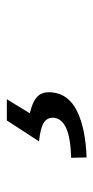

<svg xmlns="http://www.w3.org/2000/svg" viewBox="124 -167 273 561"><g transform="rotate(-90 260.5 113.5)"><path d="M81 230 80 185Q140 183 167.5 170Q195 157 197 134Q198 115 182.5 105Q167 95 128 91L189 -3H251L210 64Q247 73 260.5 88Q274 103 271 130Q266 178 215.5 202.5Q165 227 81 230Z"/></g></svg>

Font: Source Sans 3 Medium
Style: Italic
Weight: 500
Italic angle: -11°
Designer: Paul D. Hunt
Foundry: Adobe
Version: Version 3.052;hotconv 1.1.0;makeotfexe 2.6.0